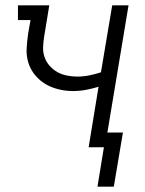

<svg xmlns="http://www.w3.org/2000/svg" viewBox="-20 -550 540 717"><path d="M344 147 368 0H311L348 -226Q325 -219 301 -214.5Q277 -210 253 -210Q225 -210 198.5 -216.5Q172 -223 150 -236Q128 -249 111 -269.5Q94 -290 86 -315.5Q78 -341 79.5 -368.5Q81 -396 85 -424L94 -475H47V-530H164L145 -414Q142 -395 141 -375Q140 -355 146.5 -336.5Q153 -318 165.5 -304Q178 -290 194 -281Q210 -272 229.5 -268Q249 -264 268 -264Q291 -264 313.5 -268.5Q336 -273 357 -280L399 -530H460L381 -55H439L405 147Z"/></svg>

Font: Iosevka Slab Light
Style: Italic
Weight: 300
Italic angle: -9°
Monospace: yes
Designer: Belleve Invis
Foundry: Belleve Invis
Version: Version 11.1.1; ttfautohint (v1.8.3)